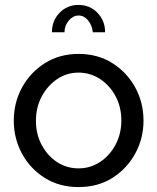

<svg xmlns="http://www.w3.org/2000/svg" viewBox="-20 -750 639 780"><path d="M299 10Q221 10 161.5 -27.5Q102 -65 69 -126.5Q36 -188 36 -260Q36 -333 69.5 -394.5Q103 -456 162.5 -493.5Q222 -531 299 -531Q377 -531 436.5 -493.5Q496 -456 529.5 -394.5Q563 -333 563 -260Q563 -188 529.5 -126.5Q496 -65 437 -27.5Q378 10 299 10ZM126 -259Q126 -205 149.5 -161Q173 -117 212 -91.5Q251 -66 299 -66Q347 -66 386.5 -92Q426 -118 449.5 -162.5Q473 -207 473 -261Q473 -315 449.5 -359Q426 -403 386.5 -429Q347 -455 299 -455Q251 -455 212 -428.5Q173 -402 149.5 -358Q126 -314 126 -259ZM299 -687Q277 -687 259.5 -666.5Q242 -646 242 -619H191Q191 -666 222 -698Q253 -730 299 -730Q345 -730 376 -698Q407 -666 407 -619H357Q354 -648 337.5 -667.5Q321 -687 299 -687Z"/></svg>

Font: Raleway Medium
Style: Regular
Weight: 500
Designer: Matt McInerney, Pablo Impallari, Rodrigo Fuenzalida
Foundry: Matt McInerney, Pablo Impallari, Rodrigo Fuenzalida
Version: Version 4.026